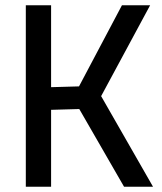

<svg xmlns="http://www.w3.org/2000/svg" viewBox="-20 -709 614 729"><path d="M78 0V-689H174V-378L280 -381L443 -689H550L364 -344L561 0H451L281 -295L174 -292V0Z"/></svg>

Font: Cairo Play SemiBold
Style: Regular
Weight: 600
Designer: Mohamed Gaber, Accademia di Belle Arti di Urbino
Foundry: Kief Type Foundry, Accademia di Belle Arti di Urbino
Version: Version 3.130;gftools[0.9.24]